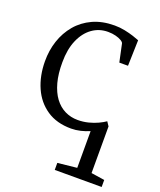

<svg xmlns="http://www.w3.org/2000/svg" viewBox="-146 -649 815 977"><g transform="rotate(20 261.5 -160.5)"><path d="M269 237V199L373 188V-11Q350 -1 324.8 5Q299.5 11 274.5 11Q196.5 11 142.8 -25.2Q89 -61.5 61.2 -124Q33.5 -186.5 33 -265Q32.5 -324 50 -376.8Q67.5 -429.5 101.8 -470.2Q136 -511 187 -534.5Q238 -558 305 -558Q333.5 -558 360.2 -552.5Q387 -547 408.5 -540Q430 -533 442 -528L438 -388.5H391L370.5 -484.5Q369 -491.5 357.2 -498.8Q345.5 -506 326.5 -511Q307.5 -516 284.5 -516Q236.5 -516 199 -489Q161.5 -462 139.8 -411.8Q118 -361.5 118 -291.5Q117.5 -229.5 130.2 -182.5Q143 -135.5 166.2 -104.2Q189.5 -73 221.5 -57.2Q253.5 -41.5 291 -41.5Q321 -41.5 348.5 -48.5Q376 -55.5 398.2 -66Q420.5 -76.5 435.5 -87L450.5 -64.5V188L523 199V237Z"/></g></svg>

Font: Merriweather 48pt Light
Style: Regular
Weight: 300
Version: Version 2.100